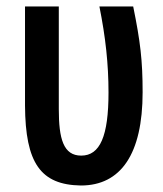

<svg xmlns="http://www.w3.org/2000/svg" viewBox="-20 -562 501 591"><path d="M229 9C352 9 419 -88 419 -278C419 -376 412 -434 390 -542H286C305 -447 314 -365 314 -277C314 -143 288 -83 230 -83C175 -83 161 -135 161 -226V-542H57V-237C58 -60 105 7 229 9Z"/></svg>

Font: Noto Sans Display Condensed Medium
Style: Regular
Weight: 500
Width: 3
Designer: Monotype Design Team
Foundry: Monotype Imaging Inc.
Version: Version 1.900